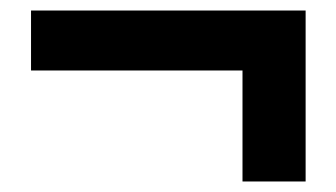

<svg xmlns="http://www.w3.org/2000/svg" viewBox="-20 -453 639 365"><path d="M441 -108V-319H39V-433H561V-108Z"/></svg>

Font: Noto Sans KR ExtraBold
Style: Regular
Weight: 800
Designer: Ryoko NISHIZUKA  (kana, bopomofo & ideographs); Paul D. Hunt (Latin, Greek & Cyrillic); Sandoll Communications , Soo-you
Foundry: Adobe
Version: Version 2.004-H2;hotconv 1.0.118;makeotfexe 2.5.65603